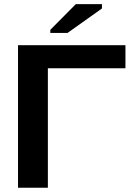

<svg xmlns="http://www.w3.org/2000/svg" viewBox="-20 -906 625 926"><path d="M210.9 -576.7V-0.5H66.9V-688H585V-576.7ZM471.7 -865.2 305.7 -747.1H222.7V-762.2L345.7 -886.2H471.7Z"/></svg>

Font: Arimo
Style: Bold
Weight: 700
Designer: Steve Matteson
Foundry: Monotype Imaging Inc.
Version: Version 1.33